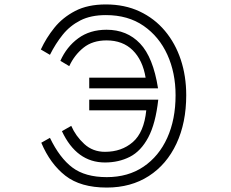

<svg xmlns="http://www.w3.org/2000/svg" viewBox="-20 -823 1040 865"><path d="M205 -202Q249 -111 306.5 -68Q364 -25 461 -25Q557 -25 626.5 -72Q696 -119 733.5 -202Q771 -285 771 -394Q771 -495 734 -576.5Q697 -658 627 -706.5Q557 -755 457 -755Q389 -755 342 -731Q295 -707 262.5 -666.5Q230 -626 205 -576L164 -600Q188 -652 225 -698Q262 -744 318.5 -773.5Q375 -803 457 -803Q542 -803 609 -771.5Q676 -740 723 -684Q770 -628 794.5 -554Q819 -480 819 -394Q819 -270 775 -176Q731 -82 650.5 -30Q570 22 461 22Q343 22 274.5 -31.5Q206 -85 166 -180ZM382 -473H636Q623 -552 578 -596.5Q533 -641 460 -641Q397 -641 356 -608Q315 -575 292 -525L252 -549Q280 -612 332.5 -650.5Q385 -689 460 -689Q552 -689 611 -627Q670 -565 692 -425H382ZM382 -374H693Q681 -266 648 -204Q615 -142 565 -116.5Q515 -91 453 -91Q325 -91 259 -232L301 -256Q321 -210 359.5 -174.5Q398 -139 453 -139Q528 -139 578.5 -183Q629 -227 639 -326H382Z"/></svg>

Font: Train One
Style: Regular
Weight: 400
Designer: Fontworks Inc.
Foundry: Fontworks Inc.
Version: Version 1.100